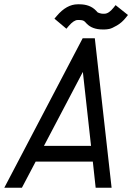

<svg xmlns="http://www.w3.org/2000/svg" viewBox="-25 -874 645 894"><path d="M179.7 -194.8H398.9L360.8 -539.1ZM77.1 0H-4.9L359.9 -695.8H416.5L494.6 0H420.4L407.2 -121.6H141.1ZM239.3 -799.8Q285.2 -854 336.9 -854H344.7Q394 -854 421.9 -824.7L430.2 -815.9Q431.2 -814.9 439.5 -812.5Q447.8 -810.1 453.1 -810.1H461.4Q481.4 -810.1 503.9 -838.4L513.2 -850.1L570.8 -804.2L561.5 -792.5Q543 -769 519.5 -755.4Q496.1 -741.7 483.9 -739.3Q471.7 -736.8 461.4 -736.8H453.1Q404.8 -736.8 378.9 -763.7L369.6 -773.4Q362.3 -780.8 344.7 -780.8H336.9Q318.8 -780.8 294.9 -752.9L284.2 -740.2L228.5 -787.1Z"/></svg>

Font: Anka/Coder
Style: Italic
Weight: 400
Italic angle: -12°
Monospace: yes
Version: Version 001.100